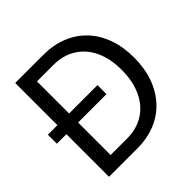

<svg xmlns="http://www.w3.org/2000/svg" viewBox="-180 -854 1010 1010"><g transform="rotate(-45 325.0 -349.0)"><path d="M2 -317V-384H371V-317ZM73 0V-698H282Q357 -698 417.5 -673.5Q478 -649 521 -603.5Q564 -558 587 -494Q610 -430 610 -351Q610 -271 587 -206.5Q564 -142 521 -95.5Q478 -49 417.5 -24.5Q357 0 282 0ZM160 -75H282Q354 -75 407.5 -109Q461 -143 489.5 -205.5Q518 -268 518 -351Q518 -434 489.5 -495Q461 -556 407.5 -589.5Q354 -623 282 -623H160Z"/></g></svg>

Font: Azeret Mono Thin Light
Style: Regular
Weight: 300
Version: Version 1.002